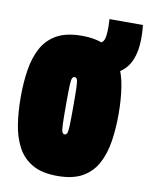

<svg xmlns="http://www.w3.org/2000/svg" viewBox="-77 -702 598 769"><g transform="rotate(10 222.5 -317.5)"><path d="M10 -276Q10 -335 18 -386.5Q26 -438 47 -477Q68 -516 107 -538Q146 -560 209 -560Q272 -560 311 -538Q350 -516 371 -477Q392 -438 400 -386.5Q408 -335 408 -276Q408 -217 400 -165.5Q392 -114 371 -74.5Q350 -35 311 -12.5Q272 10 209 10Q146 10 107 -12.5Q68 -35 47 -74.5Q26 -114 18 -165.5Q10 -217 10 -276ZM194 -276Q194 -222 195 -197Q196 -172 199.5 -165.5Q203 -159 209 -159Q215 -159 218.5 -165.5Q222 -172 223 -197Q224 -222 224 -276Q224 -331 223 -355Q222 -379 218.5 -385.5Q215 -392 209 -392Q203 -392 199.5 -385.5Q196 -379 195 -355Q194 -331 194 -276ZM252 -418V-540H262Q292 -540 301 -560.5Q310 -581 306 -645H442Q455 -525 411 -471.5Q367 -418 262 -418Z"/></g></svg>

Font: Georama ExtraCondensed Black
Style: Regular
Weight: 900
Width: 2
Designer: Jean-Baptiste Levee
Foundry: Production Type
Version: Version 1.000